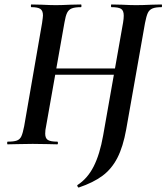

<svg xmlns="http://www.w3.org/2000/svg" viewBox="-20 -645 744 858"><path d="M326 182Q371 153 398.5 99Q426 45 441 -40L530 -544Q533 -562 533 -575Q533 -598 521 -605.5Q509 -613 478 -613Q476 -613 476 -619Q476 -625 478 -625L525 -624Q563 -622 588 -622Q618 -622 658 -624L702 -625Q704 -625 704 -619Q704 -613 702 -613Q675 -613 661 -607Q647 -601 640.5 -587Q634 -573 628 -542L544 -67Q530 11 504.5 60.5Q479 110 438 140.5Q397 171 332 193Q330 194 327 189Q324 184 326 182ZM14 -12Q42 -12 55.5 -17Q69 -22 75.5 -36Q82 -50 88 -81L168 -542Q172 -570 172 -576Q172 -597 160.5 -605Q149 -613 120 -613Q118 -613 118 -619Q118 -625 120 -625L166 -624Q206 -622 230 -622Q253 -622 295 -624L342 -625Q344 -625 344 -619Q344 -613 342 -613Q315 -613 301 -607.5Q287 -602 280 -588Q273 -574 268 -544L186 -81Q182 -64 182 -48Q182 -27 194 -19.5Q206 -12 236 -12Q239 -12 239 -6Q239 0 236 0Q211 0 195 -1L126 -2L61 -1Q44 0 14 0Q12 0 12 -6Q12 -12 14 -12ZM167 -339H550L547 -311H164Z"/></svg>

Font: Cormorant Infant
Style: Bold Italic
Weight: 700
Italic angle: -10°
Designer: Christian Thalmann (Catharsis Fonts)
Foundry: Catharsis Fonts
Version: Version 4.000